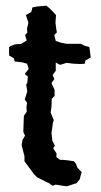

<svg xmlns="http://www.w3.org/2000/svg" viewBox="-20 -649 355 675"><path d="M165 4 151 -6 143 -9 110 -26 98 -38 97 -40 83 -59 75 -70 66 -82V-100L60 -123L56 -139L59 -157L68 -172L62 -185L63 -218L64 -242L74 -256L73 -272L75 -288L67 -299L72 -315L76 -328L72 -351L76 -358L78 -380L67 -389L81 -407L75 -425L57 -430L31 -433L29 -444L12 -454V-483L17 -487L33 -493L55 -495L74 -507L68 -526L76 -534L75 -549L80 -569L71 -596L90 -607L94 -623L110 -626L143 -629L153 -621L163 -611L177 -596L175 -569L178 -546L180 -535L171 -526L176 -505L194 -499L214 -495H239H264L278 -488L294 -484L296 -471L299 -447L280 -436L278 -425L263 -424L239 -425L214 -428L191 -421L176 -429V-400L165 -385L171 -371L161 -357L172 -333V-312L162 -302L161 -273L158 -254L161 -246L169 -227L166 -217L161 -181L164 -154L173 -137L167 -128L179 -109L178 -97L191 -87H202L221 -85L240 -82L247 -73L252 -60L267 -44L260 -18L249 -5L215 6L200 4L176 0Z"/></svg>

Font: Winky Rough
Style: Regular
Weight: 400
Designer: Simon Atzbach
Foundry: typofactur
Version: Version 1.206